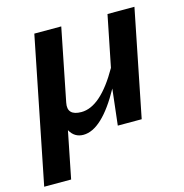

<svg xmlns="http://www.w3.org/2000/svg" viewBox="-149 -609 856 891"><g transform="rotate(-15 279.0 -164.0)"><path d="M128.9 -39.6 84 185.5H-45.4L94.2 -512.7H223.6L154.3 -165Q142.1 -104.5 211.9 -104.5Q304.2 -104.5 396.5 -267.1L445.8 -512.7H575.2L472.7 0H357.9L377.9 -172.9Q282.7 0 193.4 0Q150.4 0 128.9 -39.6Z"/></g></svg>

Font: Sansation
Style: Bold Italic
Weight: 700
Designer: Bernd Montag
Version: Version 1.301